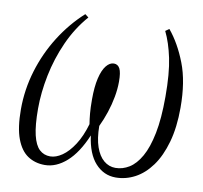

<svg xmlns="http://www.w3.org/2000/svg" viewBox="-83 -839 993 939"><g transform="rotate(10 413.5 -369.5)"><path d="M198 11Q150 11 113.8 -13Q77.5 -37 57 -91.5Q36.5 -146 36.5 -237.5Q36.5 -335.5 65 -429.5Q93.5 -523.5 145.2 -605.5Q197 -687.5 266 -750L283.5 -736.5Q227 -672 190.2 -590Q153.5 -508 136 -421.2Q118.5 -334.5 118.5 -255Q118.5 -172.5 130 -124.2Q141.5 -76 163.5 -55.5Q185.5 -35 217 -35Q245.5 -35 276.2 -56.2Q307 -77.5 334.2 -119.5Q361.5 -161.5 379.5 -223.5Q375.5 -248 373 -276Q370.5 -304 370.5 -345Q370.5 -408 380.5 -450.5Q390.5 -493 408 -514.8Q425.5 -536.5 446 -536.5Q466 -536.5 475.8 -517.5Q485.5 -498.5 485.5 -453.5Q485.5 -416.5 478.2 -377Q471 -337.5 458 -298.2Q445 -259 428 -223.5Q428.5 -161.5 443 -119.8Q457.5 -78 483 -56.5Q508.5 -35 541 -35Q576.5 -35 609 -55Q641.5 -75 667 -119.8Q692.5 -164.5 707.2 -238.2Q722 -312 722 -420Q722 -536.5 706.5 -610.2Q691 -684 665 -737L683.5 -750Q734.5 -688.5 769.2 -598.8Q804 -509 804 -380Q804 -282 783.2 -208.5Q762.5 -135 727 -86.2Q691.5 -37.5 645.8 -13.2Q600 11 550 11Q491 11 449.2 -34.8Q407.5 -80.5 395.5 -170.5Q357.5 -80 306 -34.5Q254.5 11 198 11Z"/></g></svg>

Font: Merriweather 120pt Light
Style: Italic
Weight: 300
Italic angle: -7.8°
Version: Version 2.101